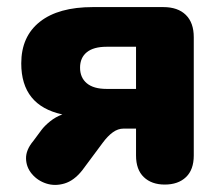

<svg xmlns="http://www.w3.org/2000/svg" viewBox="-20 -512 627 542"><path d="M281 -261H364V-380H281Q244 -380 225 -364.5Q206 -349 206 -321Q206 -293 225 -277Q244 -261 281 -261ZM445 9Q408 9 386 -12Q364 -33 364 -73V-149H329Q313 -149 298.5 -138.5Q284 -128 270 -109L212 -31Q189 -2 162 6Q135 14 110.5 6Q86 -2 70 -21Q54 -40 53.5 -64.5Q53 -89 74 -114L97 -145Q106 -157 121.5 -169.5Q137 -182 156 -189Q40 -214 40 -333Q40 -409 92.5 -450.5Q145 -492 242 -492H441Q482 -492 504.5 -470Q527 -448 527 -407V-73Q527 -33 505 -12Q483 9 445 9Z"/></svg>

Font: Chiron GoRound TC H
Style: Regular
Weight: 900
Designer: Ryoko NISHIZUKA 西塚涼子 (kana, bopomofo & ideographs); Paul D. Hunt (Latin, Greek & Cyrillic); Sandoll Communications 산돌커뮤니
Foundry: Adobe
Version: Version 1.000;hotconv 1.1.1;makeotfexe 2.6.0